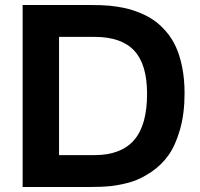

<svg xmlns="http://www.w3.org/2000/svg" viewBox="-20 -750 802 770"><path d="M335.9 -730Q387.7 -730 419.9 -727.1Q452.1 -723.6 480.7 -717.5Q509.3 -711.4 540.5 -698.7Q571.8 -686 597.2 -668.5Q622.6 -650.9 646 -623.8Q669.4 -596.7 685.3 -562.3Q701.2 -527.8 710.7 -480.2Q720.2 -432.6 720.2 -376Q720.2 -294.4 701.9 -230.5Q683.6 -166.5 655.5 -127.2Q627.4 -87.9 586.9 -60.5Q546.4 -33.2 508.3 -21.2Q470.2 -9.3 425.8 -3.9Q389.6 0 335.9 0H70.8V-730ZM216.8 -127.9H358.9Q464.8 -127.9 517.3 -187.7Q569.8 -247.6 569.8 -374Q569.8 -491.7 518.3 -546.9Q466.8 -602.1 358.9 -602.1H216.8Z"/></svg>

Font: Nacelle Bold
Style: Regular
Weight: 700
Designer: Sora Sagano
Foundry: Sora Sagano
Version: Version 1.000;FEAKit 1.0